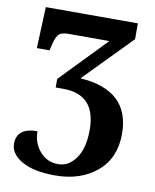

<svg xmlns="http://www.w3.org/2000/svg" viewBox="-86 -602 732 908"><g transform="rotate(10 279.5 -148.0)"><path d="M171.9 -210.9 383.8 -430.2H188Q157.2 -430.2 143.3 -419.2Q129.4 -408.2 120.1 -368.2L112.8 -337.9H51.8L60.1 -536.1H502V-460L279.8 -232.9Q519 -217.3 519 -7.8Q519 108.9 440.7 174.6Q362.3 240.2 241.2 240.2Q137.2 240.2 80.6 207.3Q23.9 174.3 23.9 126Q23.9 48.8 123 48.8Q123 104.5 157.5 144.8Q191.9 185.1 246.1 185.1Q296.4 185.1 330.8 136.5Q365.2 87.9 365.2 0Q365.2 -169.9 209 -169.9H171.9Z"/></g></svg>

Font: Droids
Style: b
Weight: 700
Foundry: Ascender Corporation
Version: Version 1.00 build 113